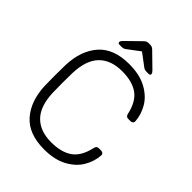

<svg xmlns="http://www.w3.org/2000/svg" viewBox="-248 -1008 1146 1146"><g transform="rotate(45 325.5 -435.0)"><path d="M65 0ZM331 -50Q416 -50 466 -85Q516 -120 535 -205Q539 -226 557 -226H577Q586 -226 592.5 -220.5Q599 -215 598 -206Q595 -154 566.5 -104.5Q538 -55 479 -22.5Q420 10 331 10Q201 10 136 -63.5Q71 -137 66 -261Q65 -288 65 -349Q65 -411 66 -439Q71 -563 136 -636.5Q201 -710 331 -710Q420 -710 479 -677.5Q538 -645 566.5 -595.5Q595 -546 598 -494V-492Q598 -484 592 -479Q586 -474 577 -474H557Q539 -474 535 -495Q516 -580 466 -615Q416 -650 331 -650Q237 -650 185 -597Q133 -544 129 -434Q128 -407 128 -351Q128 -295 129 -266Q133 -156 185 -103Q237 -50 331 -50ZM368 -866 455 -781Q467 -769 467 -761Q467 -750 453 -750H436Q429 -750 422 -752Q415 -754 411 -757L331 -817L251 -757Q247 -754 240 -752Q233 -750 226 -750H209Q195 -750 195 -761Q195 -769 207 -781L294 -866Q303 -875 309.5 -877.5Q316 -880 326 -880H336Q345 -880 352 -877.5Q359 -875 368 -866Z"/></g></svg>

Font: Hezaedrus Light
Style: Regular
Weight: 300
Designer: Hubert & Fischer
Foundry: Hubert & Fischer
Version: Version 1.10;September 3, 2019;FontCreator 11.5.0.2425 64-bi